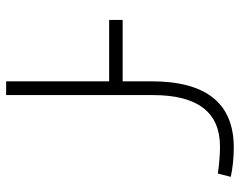

<svg xmlns="http://www.w3.org/2000/svg" viewBox="-98 -684 782 626"><g transform="rotate(90 293.0 -371.0)"><path d="M245.1 0V-335.9H44.9V-379.9H245.1V-473.6Q245.1 -742.2 460.9 -742.2Q510.7 -742.2 556.6 -732.4L545.9 -690.4Q495.1 -697.3 458 -697.3Q290 -697.3 290 -478.5V0Z"/></g></svg>

Font: Cascadia Code ExtraLight
Style: Regular
Weight: 200
Monospace: yes
Designer: Aaron Bell
Foundry: Saja Typeworks
Version: Version 2407.024; ttfautohint (v1.8.4)